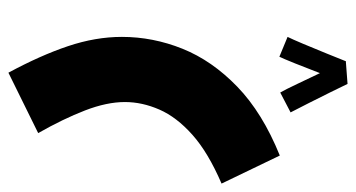

<svg xmlns="http://www.w3.org/2000/svg" viewBox="-246 -229 826 445"><g transform="rotate(-90 166.5 -6.0)"><path d="M29 230 -36 95Q36 64 77 27.5Q118 -9 135.5 -49Q153 -89 153 -129Q153 -171 133.5 -221.5Q114 -272 81 -330L221 -399Q261 -325 282.5 -261Q304 -197 304 -136Q304 -64 276.5 4.5Q249 73 188.5 131.5Q128 190 29 230ZM195 387Q188 372 175.5 347Q163 322 150.5 297Q138 272 129 255L175 231Q182 243 195 270.5Q208 298 220 323Q231 294 242.5 265.5Q254 237 258 229L304 248Q299 258 288 284Q277 310 265.5 338.5Q254 367 248 382V383Z"/></g></svg>

Font: Noto Sans Arabic UI Cn XBd
Style: Regular
Weight: 800
Width: 3
Designer: Monotype Design Team, Nadine Chahine and Nizar Qandah
Foundry: Monotype Imaging Inc.
Version: Version 2.010; ttfautohint (v1.8.4.7-5d5b)